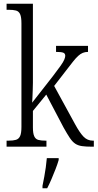

<svg xmlns="http://www.w3.org/2000/svg" viewBox="-20 -780 519 1021"><path d="M15 0V-32H25Q50 -32 65 -36.5Q80 -41 87 -56.5Q94 -72 94 -105V-656Q94 -689 87 -704.5Q80 -720 65 -724Q50 -728 26 -728H15V-760H155V-374Q155 -360 155 -340Q155 -320 154 -299Q153 -278 152.5 -260.5Q152 -243 151 -234L262 -376Q288 -410 302.5 -430.5Q317 -451 322 -463.5Q327 -476 327 -483Q327 -496 316 -500Q305 -504 278 -504V-536H448V-504Q433 -504 420.5 -499Q408 -494 395.5 -482.5Q383 -471 368 -452Q353 -433 333 -407L268 -323L379 -120Q404 -74 424.5 -53Q445 -32 474 -32H479V0H468Q437 0 416 -3Q395 -6 380 -16Q365 -26 351 -47Q337 -68 318 -102L226 -277L155 -190V-102Q155 -71 162 -55.5Q169 -40 184 -36Q199 -32 222 -32H227V0ZM206 208Q211 184 215.5 159.5Q220 135 223.5 110Q227 85 229 61H292V71Q286 92 275.5 119Q265 146 253.5 173Q242 200 231 221H206Z"/></svg>

Font: Noto Serif Ethiopic Condensed Light
Style: Regular
Weight: 300
Width: 3
Designer: Monotype Design Team
Foundry: Monotype Imaging Inc.
Version: Version 2.102